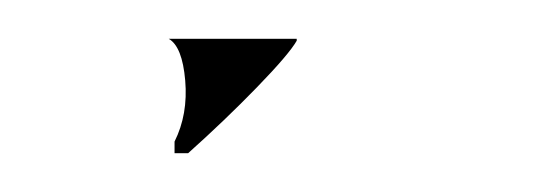

<svg xmlns="http://www.w3.org/2000/svg" viewBox="-20 -660 278 99"><path d="M133 -640H67Q74 -636 75.5 -618.5Q77 -601 70 -587V-581H77Q96 -598 112.5 -615Q129 -632 133 -639Z"/></svg>

Font: Noto Serif SemiCondensed Extra
Style: Regular
Weight: 800
Width: 4
Designer: Monotype Design Team
Foundry: Monotype Imaging Inc.
Version: Version 1.002